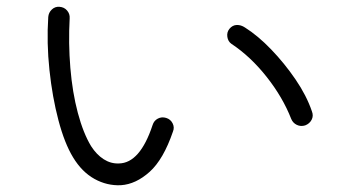

<svg xmlns="http://www.w3.org/2000/svg" viewBox="-20 -648 1040 565"><path d="M336 -103Q295 -101 258 -121.5Q221 -142 195 -185Q170 -226 152 -294Q134 -362 125.5 -442Q117 -522 122 -598Q123 -611 132.5 -620Q142 -629 155 -628Q169 -627 177.5 -617Q186 -607 185 -594Q181 -521 187 -448.5Q193 -376 209 -316Q225 -256 248 -218Q264 -193 285 -179.5Q306 -166 330 -167Q392 -168 429 -280Q433 -293 444.5 -299Q456 -305 469 -301Q482 -297 488 -285Q494 -273 489 -261Q461 -179 420.5 -142.5Q380 -106 336 -103ZM878 -279Q865 -275 853.5 -280.5Q842 -286 837 -298Q812 -362 764.5 -422Q717 -482 661 -519Q651 -526 649 -539.5Q647 -553 655 -563Q664 -574 676.5 -574.5Q689 -575 701 -567Q739 -543 778 -502.5Q817 -462 849.5 -414.5Q882 -367 898 -320Q903 -307 897 -295.5Q891 -284 878 -279Z"/></svg>

Font: Zen Maru Gothic
Style: Regular
Weight: 400
Designer: Yoshimichi Ohira
Foundry: Positype
Version: Version 1.002